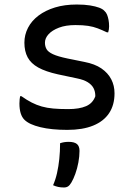

<svg xmlns="http://www.w3.org/2000/svg" viewBox="-20 -564 590 850"><path d="M282 -81Q331 -81 361 -94Q391 -107 402 -138Q402 -159 394 -174Q386 -189 368.5 -200Q351 -211 321 -217L236 -235Q182 -247 149.5 -265Q117 -283 102.5 -310Q88 -337 88 -375Q88 -410 104 -441Q120 -472 150.5 -495Q181 -518 223.5 -531Q266 -544 320 -544Q354 -544 378.5 -540Q403 -536 419 -530Q435 -524 442 -516Q450 -509 454 -499Q458 -489 460.5 -476Q463 -463 463 -447Q463 -441 462 -434Q461 -427 459 -421H453Q432 -431 412.5 -438.5Q393 -446 370 -449.5Q347 -453 314 -453Q271 -453 241 -441.5Q211 -430 195 -412.5Q179 -395 179 -375Q179 -359 186 -346.5Q193 -334 214.5 -324Q236 -314 279 -305L353 -290Q400 -281 429 -261Q458 -241 472.5 -213Q487 -185 487 -151Q487 -99 463 -63Q439 -27 392.5 -8Q346 11 278 11Q243 11 213 8Q183 5 158.5 -1Q134 -7 116.5 -15Q99 -23 88 -34Q77 -45 71.5 -63Q66 -81 66 -106Q66 -117 67 -124.5Q68 -132 69 -138H75Q99 -121 120.5 -110Q142 -99 165 -92.5Q188 -86 216 -83.5Q244 -81 282 -81ZM246 70Q255 67 264 65.5Q273 64 284 64Q309 64 320.5 73.5Q332 83 332 104Q332 128 327 155Q322 182 313.5 205.5Q305 229 296 244Q289 256 281.5 261Q274 266 263 266Q249 266 237.5 263.5Q226 261 215 256Q226 231 232.5 202Q239 173 242.5 140Q246 107 246 70Z"/></svg>

Font: Recursive Casual
Style: Regular
Weight: 400
Version: Version 1.047